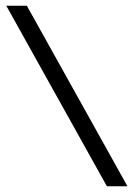

<svg xmlns="http://www.w3.org/2000/svg" viewBox="-20 -650 467 670"><path d="M73.7 -629.9 424.8 0H353L2 -629.9Z"/></svg>

Font: Fibel Sued LRS
Style: Regular
Weight: 400
Designer: Peter Wiegel
Foundry: Peter Wiegel
Version: Version 000.000